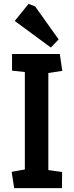

<svg xmlns="http://www.w3.org/2000/svg" viewBox="-20 -969 379 989"><path d="M53 0 40 -84 108 -96V-598L42 -605V-691H288L301 -604L229 -593V-93L300 -83L299 0ZM242 -724 56 -861 127 -949 161 -936 282 -766Z"/></svg>

Font: Kreon Light SemiBold
Style: Regular
Weight: 600
Version: Version 2.002